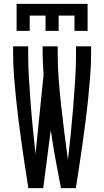

<svg xmlns="http://www.w3.org/2000/svg" viewBox="-20 -975 540 995"><path d="M127 0Q118 -58 109 -116Q100 -174 92 -232Q84 -290 76.5 -348Q69 -406 63 -464.5Q57 -523 52.5 -581.5Q48 -640 48 -698V-735H126V-698Q126 -633 130 -568Q134 -503 139 -437.5Q144 -372 150.5 -307Q157 -242 164 -177L206 -589Q204 -616 202.5 -643.5Q201 -671 201 -698V-735H279V-698Q279 -629 284.5 -559.5Q290 -490 297.5 -421.5Q305 -353 314 -284Q323 -215 332 -146Q340 -215 347 -284Q354 -353 359.5 -422Q365 -491 369.5 -560Q374 -629 374 -698V-735H452V-698Q452 -640 447.5 -581.5Q443 -523 437 -464.5Q431 -406 423.5 -348Q416 -290 408 -232Q400 -174 391 -116Q382 -58 373 0H296Q281 -75 267.5 -150Q254 -225 243 -301L204 0ZM66 -815V-955H434V-815H366V-894H284V-815H216V-894H134V-815Z"/></svg>

Font: Iosevka NFM
Style: Regular
Weight: 400
Monospace: yes
Designer: Belleve Invis
Foundry: Belleve Invis
Version: Version 29.0.4; ttfautohint (v1.8.4);Nerd Fonts 3.3.0